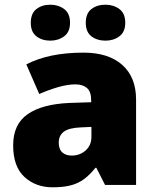

<svg xmlns="http://www.w3.org/2000/svg" viewBox="-20 -787 663 817"><path d="M336 -563Q441 -563 500 -511Q559 -459 559 -363V0H427L390 -73H386Q363 -44 338.5 -25.5Q314 -7 282 1.5Q250 10 204 10Q132 10 84 -34Q36 -78 36 -169Q36 -258 97.5 -301Q159 -344 276 -349L368 -352V-360Q368 -397 350 -412.5Q332 -428 301 -428Q268 -428 228 -416.5Q188 -405 147 -387L92 -513Q140 -538 200.5 -550.5Q261 -563 336 -563ZM325 -245Q273 -243 251.5 -226.5Q230 -210 230 -180Q230 -152 245 -138.5Q260 -125 285 -125Q320 -125 344.5 -147Q369 -169 369 -204V-247ZM111 -690Q111 -730 135 -748.5Q159 -767 194 -767Q228 -767 253 -748.5Q278 -730 278 -690Q278 -651 253 -632.5Q228 -614 194 -614Q159 -614 135 -632.5Q111 -651 111 -690ZM345 -690Q345 -730 369 -748.5Q393 -767 429 -767Q463 -767 488 -748.5Q513 -730 513 -690Q513 -651 488 -632.5Q463 -614 429 -614Q393 -614 369 -632.5Q345 -651 345 -690Z"/></svg>

Font: Noto Kufi Arabic Black
Style: Regular
Weight: 900
Designer: Monotype Design Team, David Williams, Khaled Hosny
Foundry: Google LLC
Version: Version 2.109; ttfautohint (v1.8.4.7-5d5b)